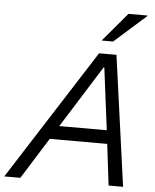

<svg xmlns="http://www.w3.org/2000/svg" viewBox="-117 -941 800 990"><g transform="rotate(5 283.0 -445.5)"><path d="M-57.5 0 374.2 -675H464.2L557.5 0H482.5L456.7 -213.3H159.2L25.8 0ZM202.5 -283.3H448.3L407.5 -605H404.2ZM383.3 -741.7 384.2 -745 507.5 -890.8H605.8L605 -887.5L440.8 -741.7Z"/></g></svg>

Font: Funnel Sans Light
Style: Italic
Weight: 300
Italic angle: -14.036°
Designer: NORD ID, Kristian Moeller
Foundry: Dicotype
Version: Version 1.000